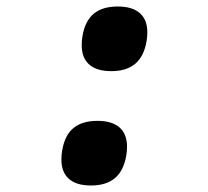

<svg xmlns="http://www.w3.org/2000/svg" viewBox="-20 -571 640 591"><path d="M169 -80Q169 -96 171.5 -108.5Q179.5 -155 206.2 -177Q233 -199 280 -199Q324.5 -199 347.8 -178.8Q371 -158.5 371 -119.5Q371 -104 368.5 -91.5Q360.5 -45 333.5 -22.5Q306.5 0 260 0Q215 0 192 -20.5Q169 -41 169 -80ZM231.5 -432Q231.5 -448 234 -460.5Q242 -507 268.8 -529Q295.5 -551 342.5 -551Q387 -551 410.2 -530.8Q433.5 -510.5 433.5 -471.5Q433.5 -456 431 -443.5Q423 -397 396 -374.5Q369 -352 322.5 -352Q277.5 -352 254.5 -372.5Q231.5 -393 231.5 -432Z"/></svg>

Font: JuliaMono BoldItalic
Style: Regular
Weight: 700
Italic angle: -9°
Monospace: yes
Designer: cormullion
Foundry: corm
Version: Version 0.049; ttfautohint (v1.8.4)